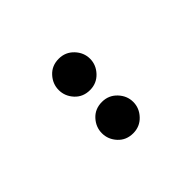

<svg xmlns="http://www.w3.org/2000/svg" viewBox="8 -1070 528 528"><g transform="rotate(45 272.0 -806.0)"><path d="M188 -745Q164 -745 145.5 -762Q127 -779 127 -806Q127 -832 145.5 -849.5Q164 -867 188 -867Q212 -867 230.5 -849.5Q249 -832 249 -806Q249 -779 230.5 -762Q212 -745 188 -745ZM356 -745Q332 -745 313.5 -762Q295 -779 295 -806Q295 -832 313.5 -849.5Q332 -867 356 -867Q380 -867 398.5 -849.5Q417 -832 417 -806Q417 -779 398.5 -762Q380 -745 356 -745Z"/></g></svg>

Font: Phudu Light
Style: Bold
Weight: 700
Version: Version 1.005;gftools[0.9.23]